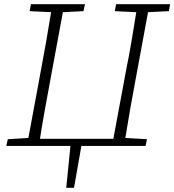

<svg xmlns="http://www.w3.org/2000/svg" viewBox="-20 -694 829 913"><path d="M526 -641 532 -674H789L783 -641L684 -636L624 -312Q611 -244 599 -175Q587 -106 576 -38L679 -32L672 0H367L332 199H295L315 0H10L17 -32L115 -38L175 -362Q188 -430 200 -499Q212 -568 223 -636L121 -641L127 -674H384L377 -641L279 -636L219 -312Q206 -242 193.5 -173Q181 -104 170 -34H519L580 -362Q594 -430 605.5 -499Q617 -568 628 -636Z"/></svg>

Font: Source Serif 4 SmText Light
Style: Italic
Weight: 300
Italic angle: -12°
Designer: Frank Grießhammer
Foundry: Adobe
Version: Version 4.005;hotconv 1.1.0;makeotfexe 2.6.0